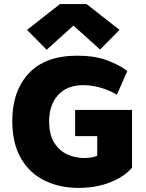

<svg xmlns="http://www.w3.org/2000/svg" viewBox="-20 -911 715 938"><path d="M364 7Q270 7 196.5 -29.5Q123 -66 81.5 -139Q40 -212 40 -320Q40 -466 120.5 -552.5Q201 -639 358 -639Q441 -639 501.5 -617Q562 -595 602 -564L551 -448Q520 -468 475.5 -481.5Q431 -495 387 -495Q307 -495 263.5 -446.5Q220 -398 220 -318Q220 -255 244 -215.5Q268 -176 307 -157.5Q346 -139 390 -139Q413 -139 430 -142.5Q447 -146 455 -150V-246H347V-374H625V-92Q588 -48 519 -20.5Q450 7 364 7ZM208 -668 112 -765 273 -891H403L564 -765L469 -669L339 -786Z"/></svg>

Font: Braah One
Style: Regular
Weight: 400
Designer: Ashish Kumar
Foundry: Ashish Kumar
Version: Version 1.001; ttfautohint (v1.8.4.7-5d5b);gftools[0.9.29]